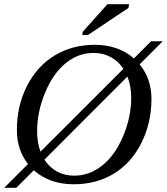

<svg xmlns="http://www.w3.org/2000/svg" viewBox="-31 -878 804 925"><path d="M323.7 9.8Q208.5 9.8 131.8 -57.6L47.4 26.9H-10.7L104 -87.9Q50.3 -155.8 50.3 -251Q50.3 -368.7 99.1 -464.1Q147.9 -559.6 232.4 -610.8Q316.9 -662.1 425.3 -662.1Q538.6 -662.1 614.3 -596.7L696.8 -679.2H752.9L641.6 -567.9Q698.7 -498.5 698.7 -401.4Q698.7 -285.6 649.7 -188.5Q600.6 -91.3 516.4 -40.8Q432.1 9.8 323.7 9.8ZM601.1 -406.2Q601.1 -463.4 583 -509.3L183.1 -108.9Q206.5 -72.3 243.2 -52Q279.8 -31.7 327.1 -31.7Q399.9 -31.7 461.7 -80.8Q523.4 -129.9 562.3 -222.2Q601.1 -314.5 601.1 -406.2ZM147.9 -245.6Q147.9 -189.9 164.1 -147.5L563.5 -546.4Q539.6 -583 502.7 -603Q465.8 -623 418.9 -623Q346.2 -623 285.4 -573.5Q224.6 -523.9 186.3 -431.6Q147.9 -339.4 147.9 -245.6ZM365.2 -709 367.7 -725.1 486.8 -857.9H590.8L587.9 -839.8L392.1 -709Z"/></svg>

Font: Liberation Serif
Style: Italic
Weight: 400
Italic angle: -16.333°
Designer: Steve Matteson
Foundry: Ascender Corporation
Version: Version 2.1.5